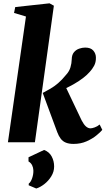

<svg xmlns="http://www.w3.org/2000/svg" viewBox="-20 -836 621 1128"><path d="M26.5 0 132.5 -739 62.5 -760 69.5 -794.5 271 -816.5 296.5 -802.5 185 0ZM412 9.5Q385.5 9.5 367 2Q348.5 -5.5 336.8 -21Q325 -36.5 316.5 -59L231 -290Q254.5 -302.5 276.2 -315Q298 -327.5 321 -347Q344 -366.5 369.5 -398Q387 -417 394 -440.8Q401 -464.5 401.5 -488Q402 -514 414.5 -529Q427 -544 445.2 -550.2Q463.5 -556.5 480.5 -556.5Q513 -556.5 528.2 -538.8Q543.5 -521 543.5 -497.5Q544 -470 532.8 -449.5Q521.5 -429 507.5 -414Q491.5 -395.5 468.2 -377.8Q445 -360 418.2 -344.5Q391.5 -329 364.8 -316.5Q338 -304 313.5 -295L354.5 -349.5L460 -128Q472.5 -104 485.2 -93Q498 -82 511.5 -82Q520.5 -82 536.2 -87.5Q552 -93 565.5 -104.5L581 -73Q571 -60.5 547 -40.8Q523 -21 488.8 -5.8Q454.5 9.5 412 9.5ZM193 271.5 148.5 252.5 149 242.5Q161 234 169 210.5Q177 187 176 164Q175.5 149 168.8 135Q162 121 147.5 112.5V88L239 45Q269 56 283.5 83Q298 110 298 142Q298 173 281.2 200Q264.5 227 240.2 245.8Q216 264.5 193 271.5Z"/></svg>

Font: Merriweather 48pt Black
Style: Italic
Weight: 900
Italic angle: -7.8°
Version: Version 2.101